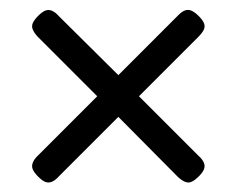

<svg xmlns="http://www.w3.org/2000/svg" viewBox="-20 -452 482 391"><path d="M263 -256 384 -135Q392 -128 395 -121Q398 -114 395.5 -107.5Q393 -101 385 -93Q377 -85 370.5 -82Q364 -79 357.5 -81.5Q351 -84 343 -91L221 -214L100 -93Q93 -85 86 -82Q79 -79 72.5 -81.5Q66 -84 58 -92Q50 -100 47 -106.5Q44 -113 46.5 -120Q49 -127 56 -134L178 -256L56 -378Q49 -386 46.5 -392.5Q44 -399 47 -405.5Q50 -412 58 -420Q66 -428 72.5 -430.5Q79 -433 86 -430Q93 -427 100 -419L221 -299L343 -421Q351 -429 357.5 -431Q364 -433 370.5 -430Q377 -427 385 -419Q393 -411 395.5 -404.5Q398 -398 395 -391.5Q392 -385 384 -377Z"/></svg>

Font: Fredoka Light Light
Style: Regular
Weight: 300
Version: Version 2.001